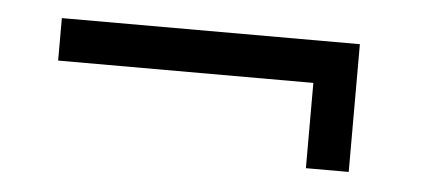

<svg xmlns="http://www.w3.org/2000/svg" viewBox="-29 -362 626 277"><g transform="rotate(5 284.5 -223.5)"><path d="M420.9 -254.4V-130.9H482.9V-315.9H51.3V-254.4Z"/></g></svg>

Font: Estedad Regular
Style: Regular
Weight: 400
Designer: Amin Abedi
Version: Version 7.3